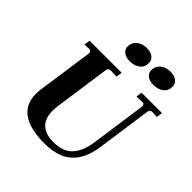

<svg xmlns="http://www.w3.org/2000/svg" viewBox="-215 -953 1114 1114"><g transform="rotate(45 341.5 -396.0)"><path d="M86 -160Q86 -178 89 -199L138 -541V-543Q138 -551 133.5 -556.5Q129 -562 122 -562L83 -560L89 -597H352L346 -560L298 -562Q279 -562 276 -542L227 -199Q224 -178 224 -159Q224 -95 258 -63.5Q292 -32 356 -32Q435 -32 475 -76Q515 -120 526 -203L574 -541V-544Q574 -562 559 -562L510 -560L515 -597H683L677 -560L639 -562Q620 -562 617 -542L569 -203Q554 -98 495.5 -44Q437 10 325 10Q86 10 86 -160ZM462 -730Q462 -762 486.5 -782Q511 -802 548 -802Q580 -802 599 -787.5Q618 -773 618 -749Q618 -715 594 -696Q570 -677 531 -677Q500 -677 481 -691.5Q462 -706 462 -730ZM268 -730Q268 -762 292.5 -782Q317 -802 354 -802Q386 -802 405 -787.5Q424 -773 424 -749Q424 -715 400 -696Q376 -677 337 -677Q306 -677 287 -691.5Q268 -706 268 -730Z"/></g></svg>

Font: Unna
Style: Bold Italic
Weight: 700
Italic angle: -8.05°
Designer: Jorge de Buen Unna
Foundry: Omnibus-Type
Version: Version 2.008